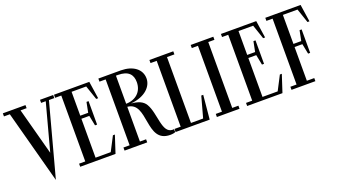

<svg xmlns="http://www.w3.org/2000/svg" viewBox="-77 -1208 3075 1753"><g transform="rotate(-20 1461.0 -331.5)"><path d="M475 -700H347V-670H391.9L269.5 -213.8L147.1 -670H206V-700H-14V-670H43.1L233 37L285 -156V-156.3L423 -670H475.1Z M790.5 -30H643V-408H719.8L739.5 -309H759.5V-537H739.5L719.8 -438H643V-670H785.2L832 -532H851L826 -700H483V-670H543V-30H483V0H826L881 -168H862Z M1404 -30C1401 -29.5 1396 -28.5 1393 -28.5C1288 -28.5 1314 -217 1255 -317C1229.3 -362.2 1178.6 -378.9 1115.9 -384C1260.1 -397.4 1328 -475.4 1328 -551C1328 -641 1249.8 -698.7 1134 -700V-700H914V-670H974V-30H914V0H1134V-30H1074V-367.4C1268.9 -351.3 1118.5 8 1356 8C1379 8 1399 4 1407 -1ZM1093 -670C1194.5 -670 1233 -623 1233 -550C1233 -457.5 1168.4 -398.3 1074 -397V-670Z M1688.2 -30H1570V-670H1642V-700H1410V-670H1470V-30H1410V0H1741L1763 -233H1744Z M2031 -700H1811V-670H1871V-30H1811V0H2031V-30H1971V-670H2031Z M2412.5 -30H2265V-408H2341.8L2361.5 -309H2381.5V-537H2361.5L2341.8 -438H2265V-670H2407.2L2454 -532H2473L2448 -700H2105V-670H2165V-30H2105V0H2448L2503 -168H2484Z M2696 -670H2838.2L2885 -532H2904L2879 -700H2536V-670H2596V-30H2536V0H2768V-30H2696V-358H2771.8L2791.5 -259H2811.5V-487H2791.5L2771.8 -388H2696Z"/></g></svg>

Font: Picaflor 12 pt
Style: Regular
Weight: 400
Designer: Ariel Martín Pérez
Foundry: Tunera Type Foundry
Version: Version 1.000;hotconv 1.0.109;makeotfexe 2.5.65596